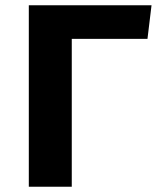

<svg xmlns="http://www.w3.org/2000/svg" viewBox="-20 -713 640 733"><path d="M558.5 -693 543 -564.5H254V0H90V-693Z"/></svg>

Font: Fira Code Light
Style: Bold
Weight: 700
Monospace: yes
Version: Version 5.002